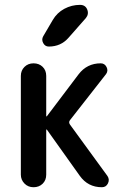

<svg xmlns="http://www.w3.org/2000/svg" viewBox="-20 -785 540 805"><path d="M67.4 -52.7V-466.8Q67.4 -489.3 82.5 -504.4Q97.7 -519.5 120.6 -519.5Q143.6 -519.5 158.7 -504.9Q173.8 -490.2 173.8 -466.8V-297.9Q173.8 -296.9 174.8 -296.9L176.8 -297.9L309.6 -473.6Q344.7 -519.5 402.3 -519.5Q418.9 -519.5 426.8 -503.9Q434.6 -488.3 424.8 -474.6L273.4 -281.2Q266.6 -272.5 273.4 -262.7L430.7 -46.9Q440.4 -32.2 432.6 -16.1Q424.8 0 407.2 0Q348.6 0 314.5 -47.9L176.8 -241.2Q175.8 -242.2 174.8 -242.2Q173.8 -242.2 173.8 -241.2V-52.7Q173.8 -29.3 158.7 -14.6Q143.6 0 120.6 0Q97.7 0 82.5 -15.6Q67.4 -31.2 67.4 -52.7ZM315.4 -764.6Q337.9 -764.6 345.7 -745.1Q353.5 -725.6 339.8 -709L267.6 -627Q235.4 -589.8 184.6 -589.8Q168.9 -589.8 161.1 -604.5Q153.3 -619.1 161.1 -632.8L201.2 -701.2Q218.8 -731.4 249.5 -748Q280.3 -764.6 315.4 -764.6Z"/></svg>

Font: Rounded-X Mgen+ 1mn medium
Style: Regular
Weight: 500
Designer: [Source Han Sans]
Ryoko NISHIZUKA  (kana & ideographs); Paul D. Hunt (Latin, Greek & Cyrillic); Wenlong ZHANG  (bopomofo
Version: Version 1.059.20150602